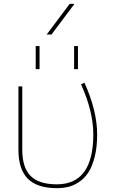

<svg xmlns="http://www.w3.org/2000/svg" viewBox="-20 -970 587 1000"><path d="M366 -610V-730H386V-610ZM166 -610V-730H186V-610ZM402 -531 420 -539Q486 -392 486 -270Q486 -203 473 -152.5Q460 -102 440 -71.5Q420 -41 391.5 -22Q363 -3 335 3.5Q307 10 276 10Q174 10 125 -39Q76 -88 76 -190V-520H96V-190Q96 -97 139.5 -53.5Q183 -10 276 -10Q466 -10 466 -270Q466 -389 402 -531ZM248 -790H223L343 -950H368Z"/></svg>

Font: Mplus 1p Thin
Style: Regular
Weight: 250
Version: Version 1.061